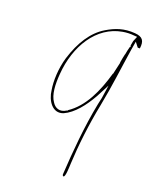

<svg xmlns="http://www.w3.org/2000/svg" viewBox="-134 -538 665 850"><g transform="rotate(20 198.5 -113.5)"><path d="M103 -256C87 -202 85 -143 92 -102C97 -55 129 -5 177 -24C222 -44 260 -93 290 -146L322 -207L313 -146C311 -135 308 -124 306 -114C283 1 273 124 267 225C265 237 270 239 272 239C281 239 282 197 283 174C287 88 299 -16 319 -115C338 -212 348 -300 362 -390L369 -431L386 -409H396C401 -446 390 -462 353 -465C300 -469 262 -455 222 -431C167 -398 128 -337 103 -256ZM102 -181C112 -316 183 -432 299 -452C316 -455 334 -456 352 -454L367 -453C364 -446 360 -436 357 -429C357 -427 355 -418 353 -406H354C354 -406 354 -405 355 -405V-403L352 -399L350 -391C348 -384 346 -375 344 -363L343 -361C340 -350 338 -336 335 -320H336L323 -263H322C296 -172 258 -88 190 -43L189 -40H186C158 -22 134 -33 121 -54C100 -83 98 -132 102 -181ZM191 -32Z"/></g></svg>

Font: Stray Cat
Style: HlObl
Weight: 100
Version: Version 1.0